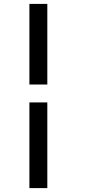

<svg xmlns="http://www.w3.org/2000/svg" viewBox="-20 -771 470 986"><path d="M131 -751H223V-337H131ZM131 -245H223V195H131Z"/></svg>

Font: Taviraj Medium
Style: Italic
Weight: 500
Italic angle: -12°
Designer: Katatrad Team
Foundry: CadsonDemak
Version: Version 1.001